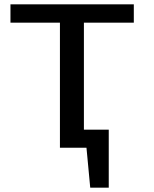

<svg xmlns="http://www.w3.org/2000/svg" viewBox="-20 -678 707 881"><path d="M342 0V-83H479L427 0ZM394 183 369 -83H479V183ZM255 0V-658H365V0ZM28 -574V-658H594V-574Z"/></svg>

Font: Ysabeau SemiBold
Style: Regular
Weight: 600
Designer: Christian Thalmann (Catharsis Fonts)
Version: Version 2.000;gftools[0.9.27.dev2+g8671c4b]